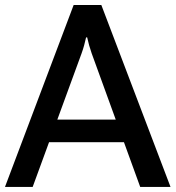

<svg xmlns="http://www.w3.org/2000/svg" viewBox="-24 -735 691 755"><path d="M-4.4 0H104.5L296.9 -525.4Q302.7 -541.5 306.9 -556.9Q311 -572.3 314.5 -587.9H318.8Q322.3 -572.3 326.4 -557.1Q330.6 -542 336.4 -525.4L527.3 0H646.5L374.5 -715.3H265.6ZM124 -175.8H512.7L482.4 -264.6H154.8Z"/></svg>

Font: Roboto Flex
Style: wght 500 wdth 100 opsz 14.0 GRAD 0.00 slnt 0.00 XTRA 468 XOPQ 96 YOPQ 79 YTLC 514 YTUC 712 YTAS 750 YTDE -203.00 YTFI 738
Weight: 500
Designer: Berlow after Robertson
Foundry: Google
Version: Version 3.100